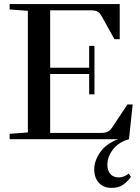

<svg xmlns="http://www.w3.org/2000/svg" viewBox="-20 -683 685 942"><path d="M27.3 0V-26.4L116.7 -33.2V-629.9L27.3 -636.7V-663.1H567.4V-490.7H541.5L478.5 -604Q469.7 -620.1 458.5 -626.2Q447.3 -632.3 424.8 -632.3H226.1V-350.6H417.5V-458H443.4V-220.2H417.5V-319.8H226.1V-30.8H472.2Q496.1 -30.8 508.1 -36.6Q520 -42.5 530.8 -58.1L605 -170.4H630.9L612.8 0Q561.5 14.6 534.2 50.3Q506.8 85.9 506.8 125.5Q506.8 153.8 521.5 170.7Q536.1 187.5 563.5 187.5Q588.4 187.5 611.3 168.5L622.6 185.1Q599.6 214.4 578.9 226.6Q558.1 238.8 527.8 238.8Q487.8 238.8 465.1 213.9Q442.4 189 442.4 148.4Q442.4 106.4 470.5 65.2Q498.5 23.9 558.6 0Z"/></svg>

Font: Elstob 14pt Medium
Style: Regular
Weight: 500
Designer: Peter S. Baker
Version: Version 1.015